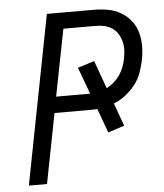

<svg xmlns="http://www.w3.org/2000/svg" viewBox="-50 -714 650 759"><g transform="rotate(-5 275.0 -335.0)"><path d="M34 0 164 -670H350Q379 -670 406.5 -665Q434 -660 457 -646.5Q480 -633 496.5 -612.5Q513 -592 520.5 -566Q528 -540 528 -511.5Q528 -483 522 -454Q517 -430 508 -405Q499 -380 482 -358.5Q465 -337 443.5 -320.5Q422 -304 397 -294L430 -203L365 -182L330 -278Q322 -277 314 -277Q306 -277 299 -277H160L106 0ZM172 -341H307L268 -447L334 -468L374 -357Q390 -365 403.5 -377Q417 -389 427 -403.5Q437 -418 443 -434Q449 -450 452 -466Q456 -484 456.5 -502Q457 -520 452.5 -536.5Q448 -553 439 -567Q430 -581 416 -590Q402 -599 385.5 -602.5Q369 -606 351 -606H224Z"/></g></svg>

Font: Lode Term
Style: Italic
Weight: 400
Italic angle: -11°
Monospace: yes
Designer: Belleve Invis
Foundry: Belleve Invis
Version: Version 29.2.0